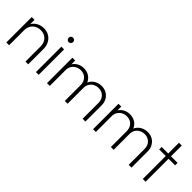

<svg xmlns="http://www.w3.org/2000/svg" viewBox="143 -1573 2484 2484"><g transform="rotate(45 1385.5 -331.0)"><path d="M425 0V-276Q425 -344 385 -386Q345 -428 279 -428Q234 -428 199.5 -408.5Q165 -389 145.5 -355Q126 -321 126 -276L100 -291Q100 -344 125 -385.5Q150 -427 193 -451Q236 -475 291 -475Q346 -475 387.5 -449.5Q429 -424 452 -380Q475 -336 475 -282V0ZM75 0V-465H126V0Z M617 0V-465H667V0ZM642 -573Q625 -573 613.5 -585.5Q602 -598 602 -615Q602 -632 613.5 -643.5Q625 -655 642 -655Q659 -655 671 -643.5Q683 -632 683 -615Q683 -598 671 -585.5Q659 -573 642 -573Z M819 0V-465H870V0ZM1145 0V-289Q1145 -352 1107.5 -390Q1070 -428 1012 -428Q973 -428 941 -411Q909 -394 889.5 -363Q870 -332 870 -291L844 -297Q844 -351 867.5 -391Q891 -431 931.5 -453Q972 -475 1022 -475Q1072 -475 1111 -453Q1150 -431 1173 -391Q1196 -351 1196 -297V0ZM1471 0V-289Q1471 -352 1433.5 -390Q1396 -428 1338 -428Q1299 -428 1266.5 -411Q1234 -394 1215 -363Q1196 -332 1196 -291L1165 -297Q1166 -352 1190.5 -391.5Q1215 -431 1256 -453Q1297 -475 1347 -475Q1397 -475 1436 -453Q1475 -431 1498.5 -390.5Q1522 -350 1522 -296V0Z M1662 0V-465H1713V0ZM1988 0V-289Q1988 -352 1950.5 -390Q1913 -428 1855 -428Q1816 -428 1784 -411Q1752 -394 1732.5 -363Q1713 -332 1713 -291L1687 -297Q1687 -351 1710.5 -391Q1734 -431 1774.5 -453Q1815 -475 1865 -475Q1915 -475 1954 -453Q1993 -431 2016 -391Q2039 -351 2039 -297V0ZM2314 0V-289Q2314 -352 2276.5 -390Q2239 -428 2181 -428Q2142 -428 2109.5 -411Q2077 -394 2058 -363Q2039 -332 2039 -291L2008 -297Q2009 -352 2033.5 -391.5Q2058 -431 2099 -453Q2140 -475 2190 -475Q2240 -475 2279 -453Q2318 -431 2341.5 -390.5Q2365 -350 2365 -296V0Z M2572 0V-662H2623V0ZM2452 -420V-465H2743V-420Z"/></g></svg>

Font: Outfit Thin ExtraLight
Style: Regular
Weight: 250
Version: Version 1.100;gftools[0.9.27]